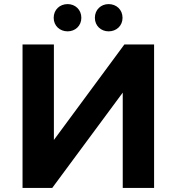

<svg xmlns="http://www.w3.org/2000/svg" viewBox="-20 -917 862 937"><path d="M235 0 579 -465V0H732V-700H587L243 -234V-700H90V0ZM510 -764C548 -764 578 -791 578 -830C578 -870 548 -897 510 -897C473 -897 443 -870 443 -830C443 -791 473 -764 510 -764ZM310 -764C347 -764 377 -791 377 -830C377 -870 347 -897 310 -897C272 -897 242 -870 242 -830C242 -791 272 -764 310 -764Z"/></svg>

Font: Montserrat-Alt1
Style: Bold
Weight: 700
Designer: Differentunic
Foundry: Differentunic
Version: Version 7.222